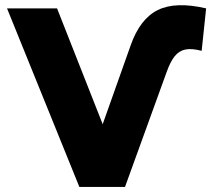

<svg xmlns="http://www.w3.org/2000/svg" viewBox="-20 -733 842 753"><path d="M7.6 -700H203.8L382.7 -246L492.6 -555.6Q529.4 -659.7 599.2 -693.8Q669 -728 788.4 -700.1L770.9 -533.7Q732.1 -543.7 707.4 -538.9Q682.7 -534.1 665.2 -512.6Q647.8 -491.1 632.6 -447.9L470.3 0H291.2Z"/></svg>

Font: iiserrat Thin
Style: Regular
Weight: 100
Designer: Akira Ohta
Foundry: Akira Ohta
Version: Version 1.200;Glyphs 3.3.1 (3343)